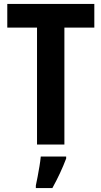

<svg xmlns="http://www.w3.org/2000/svg" viewBox="-20 -734 515 975"><path d="M307 0H168V-594H17V-714H459V-594H307ZM316 71Q288 145 246 221H162V208Q166 190 171 163.5Q176 137 180.5 110Q185 83 187 61H316Z"/></svg>

Font: Noto Sans Gujarati Condensed
Style: Bold
Weight: 700
Width: 3
Designer: Jelle Bosma - Monotype Design Team, Universal Thirst
Foundry: Monotype Imaging Inc.
Version: Version 2.106; ttfautohint (v1.8.4.7-5d5b)